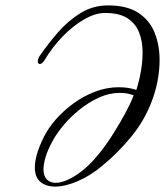

<svg xmlns="http://www.w3.org/2000/svg" viewBox="-20 -680 611 711"><path d="M184 11Q151 11 130 -6Q109 -23 109 -60Q109 -81 117 -109.5Q125 -138 143 -174Q159 -206 187 -238Q215 -270 252 -297Q289 -324 332 -340.5Q375 -357 420 -357Q455 -357 485 -347Q496 -382 502 -417.5Q508 -453 508 -486Q508 -527 495 -560Q482 -593 452 -612.5Q422 -632 369 -632Q333 -632 292 -608.5Q251 -585 213 -546Q175 -507 146 -459Q136 -443 128 -443Q120 -443 120 -453Q120 -461 125 -470Q157 -517 195 -560.5Q233 -604 279 -632Q325 -660 380 -660Q451 -660 493 -632Q535 -604 553 -558Q571 -512 571 -458Q571 -420 563.5 -380.5Q556 -341 542 -305Q515 -233 465 -172.5Q415 -112 362 -69Q318 -31 270 -10Q222 11 184 11ZM186 -3Q217 -3 260.5 -30.5Q304 -58 347 -111Q375 -146 399.5 -185Q424 -224 444 -261Q464 -298 475 -327Q462 -332 449.5 -334Q437 -336 423 -336Q384 -336 346 -318.5Q308 -301 274.5 -274Q241 -247 215.5 -216.5Q190 -186 176 -160Q157 -126 149 -99Q141 -72 141 -53Q141 -28 153.5 -15.5Q166 -3 186 -3Z"/></svg>

Font: Gwendolyn
Style: Bold
Weight: 700
Designer: Robert E. Leuschke
Foundry: Robert E. Leuschke
Version: Version 1.010; ttfautohint (v1.8.3)